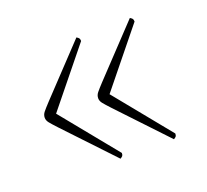

<svg xmlns="http://www.w3.org/2000/svg" viewBox="-75 -538 582 540"><g transform="rotate(-20 216.5 -267.5)"><path d="M201 -86 66 -229Q52 -244 46 -251.5Q40 -259 40 -267Q40 -276 46 -283.5Q52 -291 66 -306L201 -449Q206 -446 208 -443.5Q210 -441 210 -435L74 -267L210 -100Q210 -94 208 -91.5Q206 -89 201 -86ZM361 -86 226 -229Q212 -244 206 -251.5Q200 -259 200 -267Q200 -276 206 -283.5Q212 -291 226 -306L361 -449Q366 -446 368 -443.5Q370 -441 370 -435L234 -267L370 -100Q370 -94 368 -91.5Q366 -89 361 -86Z"/></g></svg>

Font: Petrona Thin
Style: Regular
Weight: 100
Designer: Ringo R. Seeber
Foundry: Ringo R. Seeber
Version: Version 2.001; ttfautohint (v1.8.3)